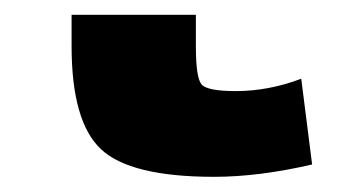

<svg xmlns="http://www.w3.org/2000/svg" viewBox="-20 27 466 258"><path d="M243.2 88.9Q243.2 131.8 251 140.6Q258.8 149.4 296.9 149.4Q340.8 149.4 384.8 132.8L399.4 248Q328.1 264.6 267.6 264.6Q155.3 264.6 115.7 227.5Q76.2 190.4 76.2 88.9V46.9H243.2Z"/></svg>

Font: Gen Shin Gothic Heavy
Style: Bold
Weight: 900
Designer: [Source Han Sans]
Ryoko NISHIZUKA  (kana & ideographs); Paul D. Hunt (Latin, Greek & Cyrillic); Wenlong ZHANG  (bopomofo
Version: Version 1.002.20150607